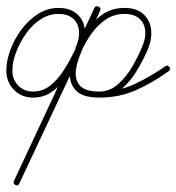

<svg xmlns="http://www.w3.org/2000/svg" viewBox="-20 -294 557 606"><path d="M237 -137Q233 -128 224 -132Q215 -136 219 -145Q231 -171 229.5 -195Q228 -219 211.5 -234.5Q195 -250 164 -250Q134 -250 107.5 -232.5Q81 -215 61.5 -187Q42 -159 30.5 -128.5Q19 -98 19 -71Q19 -43 37.5 -24Q56 -5 84 -5Q116 -5 140.5 -25.5Q165 -46 183 -75Q201 -104 213 -129Q229 -164 245.5 -199Q262 -234 278 -269Q282 -277 291 -273Q300 -269 296 -260Q232 -124 168.5 12.5Q105 149 41 285Q37 294 29 290Q20 286 24 277Q73 173 121.5 69.5Q170 -34 218 -138Q218 -138 218 -138Q218 -138 218 -138Q218 -138 218 -138Q218 -138 218 -138Q233 -169 254.5 -199.5Q276 -230 305 -249.5Q334 -269 373 -269Q411 -269 432.5 -249.5Q454 -230 457 -199.5Q460 -169 446 -137Q446 -137 446 -137Q446 -137 446 -137Q433 -106 412 -71Q391 -36 361.5 -11Q332 14 293 14Q242 14 220.5 -8.5Q199 -31 200.5 -66.5Q202 -102 220 -141Q224 -150 233 -146Q242 -142 238 -133Q223 -101 219.5 -71.5Q216 -42 232 -23.5Q248 -5 293 -5Q354 -5 403.5 -28Q453 -51 502 -85Q502 -85 502 -85Q502 -85 502 -85Q509 -90 515 -82Q520 -75 512 -69Q462 -33 409.5 -9.5Q357 14 293 14Q240 14 219 -9Q198 -32 200.5 -67.5Q203 -103 220 -141Q224 -150 233 -146Q242 -142 238 -133Q222 -101 219 -71.5Q216 -42 232.5 -23.5Q249 -5 293 -5Q327 -5 353.5 -29Q380 -53 398.5 -85.5Q417 -118 428 -145Q428 -145 428 -145Q428 -145 428 -145Q440 -171 438.5 -195Q437 -219 420.5 -234.5Q404 -250 373 -250Q339 -250 312.5 -231.5Q286 -213 267 -185.5Q248 -158 236 -130Q236 -130 236 -130Q236 -130 236 -130Q236 -130 236 -130Q187 -26 138.5 77.5Q90 181 41 285Q37 294 29 290Q20 286 24 277Q88 141 151.5 4.5Q215 -132 278 -268Q282 -277 291 -273Q300 -269 296 -260Q279 -226 262.5 -191Q246 -156 230 -121Q216 -92 196 -60.5Q176 -29 148.5 -7.5Q121 14 84 14Q48 14 24 -10.5Q0 -35 0 -71Q0 -102 12.5 -136Q25 -170 47.5 -200.5Q70 -231 100 -250Q130 -269 164 -269Q202 -269 223.5 -249.5Q245 -230 248 -199.5Q251 -169 237 -137Q237 -137 237 -137Q237 -137 237 -137Z"/></svg>

Font: FRB American Cursive Guidelines Arrows Extralight
Style: Italic
Weight: 200
Italic angle: -25°
Version: Version 2.0;Modular Font Editor K font №1